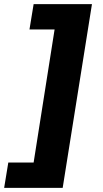

<svg xmlns="http://www.w3.org/2000/svg" viewBox="-72 -725 495 925"><path d="M-52 180 -32 58H90L191 -583H70L90 -705H371L230 180Z"/></svg>

Font: Nunito Sans 6pt ExtraBold
Style: Italic
Weight: 800
Italic angle: -9°
Version: Version 3.101;gftools[0.9.27]